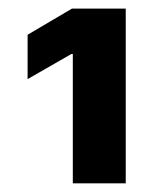

<svg xmlns="http://www.w3.org/2000/svg" viewBox="-20 -857 360 448"><path d="M273.4 -836.9V-429.2H149.9V-731H146.5L44.4 -672.4V-775.9L147.9 -836.9Z"/></svg>

Font: Inter 20pt ExtraBold
Style: Regular
Weight: 800
Version: Version 4.001;git-66647c0bb